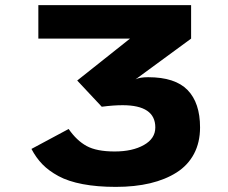

<svg xmlns="http://www.w3.org/2000/svg" viewBox="-20 -720 890 751"><path d="M762.5 -221.5Q762.5 -163 738.8 -118.2Q715 -73.5 671 -45.5Q627 -17.5 567.2 -3.2Q507.5 11 433 11Q360 11 303.5 0.2Q247 -10.5 208.8 -31.2Q170.5 -52 145.8 -77.5Q121 -103 103 -137.5L248.5 -215.5Q280 -170 319 -148.8Q358 -127.5 428.5 -127.5Q498 -127.5 542.8 -152.8Q587.5 -178 587.5 -221.5Q587.5 -308.5 459.5 -308.5Q423.5 -308.5 378 -302.5L282 -405L488.5 -569H130V-700H727.5V-569L510 -409.5Q526 -418 559.5 -418Q665 -418 713.8 -367.8Q762.5 -317.5 762.5 -221.5Z"/></svg>

Font: League Mono Wide ExtraBold
Style: Regular
Weight: 800
Width: 8
Designer: Tyler Finck
Foundry: The League of Moveable Type / Tyler Finck
Version: Version 2.210